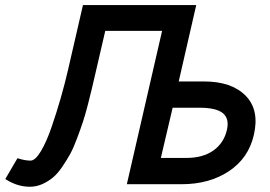

<svg xmlns="http://www.w3.org/2000/svg" viewBox="-59 -709 1038 739"><path d="M55.7 9.8Q6.8 9.8 -38.6 -20L8.3 -100.1Q36.1 -90.8 58.6 -90.8Q76.7 -90.8 98.4 -127Q120.1 -163.1 139.6 -220.2Q159.2 -277.3 174.8 -331.8Q190.4 -386.2 202.6 -439L260.3 -689.5H696.3L628.9 -395.5H726.1Q832.5 -395.5 886.5 -340.6Q940.4 -285.6 918 -189.5Q897.5 -100.1 822 -50Q746.6 0 640.6 0H429.2L564.9 -590.3H346.2L309.1 -430.2Q300.3 -392.1 294.9 -369.1Q289.6 -346.2 279.1 -305.7Q268.6 -265.1 259.8 -238.8Q251 -212.4 237.5 -176.3Q224.1 -140.1 211.2 -116.5Q198.2 -92.8 180.4 -66.7Q162.6 -40.5 144.3 -25.4Q126 -10.3 103.3 -0.2Q80.6 9.8 55.7 9.8ZM560.1 -101.1H657.7Q721.7 -101.1 762.2 -129.6Q802.7 -158.2 814.5 -209.5Q824.2 -252.4 798.8 -273.4Q773.4 -294.4 708.5 -294.4H605.5Z"/></svg>

Font: HK Grotesk SemiBold Italic
Style: Regular
Weight: 600
Italic angle: -13°
Designer: Alfredo Marco Pradil and Stefan Peev
Foundry: Hanken Design Co.
Version: Version 1.000;PS 001.000;hotconv 1.0.88;makeotf.lib2.5.64775